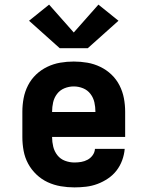

<svg xmlns="http://www.w3.org/2000/svg" viewBox="-20 -805 640 833"><path d="M303 8Q273 8 243.5 3Q214 -2 187 -14.5Q160 -27 138 -48Q116 -69 102 -95Q88 -121 82.5 -150.5Q77 -180 77 -210V-320Q77 -350 82.5 -379Q88 -408 101.5 -434.5Q115 -461 136.5 -481.5Q158 -502 185 -515Q212 -528 241 -533Q270 -538 300 -538Q330 -538 359 -533Q388 -528 415 -515Q442 -502 463.5 -481.5Q485 -461 498.5 -434.5Q512 -408 517.5 -379Q523 -350 523 -320V-211H206V-210Q206 -189 211 -168.5Q216 -148 229 -131.5Q242 -115 262 -107.5Q282 -100 303 -100Q318 -100 332.5 -102.5Q347 -105 360 -112Q373 -119 382 -131.5Q391 -144 392 -159H521Q519 -134 510 -109.5Q501 -85 485.5 -65Q470 -45 448.5 -30.5Q427 -16 403 -7Q379 2 353.5 5Q328 8 303 8ZM206 -319H394V-320Q394 -341 389.5 -361Q385 -381 372.5 -397.5Q360 -414 340.5 -422Q321 -430 300 -430Q279 -430 259.5 -422Q240 -414 227.5 -397.5Q215 -381 210.5 -361Q206 -341 206 -320ZM239 -596 220 -613 106 -715 193 -785 300 -664 407 -785 494 -715 361 -596Z"/></svg>

Font: Iosevka Curly Slab XBdEx
Style: Regular
Weight: 800
Width: 7
Monospace: yes
Designer: Belleve Invis
Foundry: Belleve Invis
Version: Version 11.0.0; ttfautohint (v1.8.3)